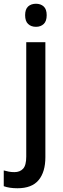

<svg xmlns="http://www.w3.org/2000/svg" viewBox="-64 -764 338 1024"><path d="M70 -683Q70 -715 86 -729.5Q102 -744 128 -744Q153 -744 169 -729.5Q185 -715 185 -683Q185 -651 169 -636Q153 -621 128 -621Q102 -621 86 -636Q70 -651 70 -683ZM29 240Q-14 240 -44 229V145Q-30 149 -16.5 151.5Q-3 154 13 154Q42 154 59 136Q76 118 76 71V-539H178V74Q178 153 142 196.5Q106 240 29 240Z"/></svg>

Font: Noto Sans Telugu SemiCondensed Medium
Style: Regular
Weight: 500
Width: 4
Designer: Jelle Bosma - Monotype Design Team
Foundry: Monotype Imaging Inc.
Version: Version 2.005; ttfautohint (v1.8.4.7-5d5b)